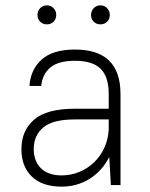

<svg xmlns="http://www.w3.org/2000/svg" viewBox="-20 -691 560 717"><path d="M210 6Q138 6 99 -31.5Q60 -69 60 -134Q60 -203 107 -244Q154 -285 260 -285H386V-340Q386 -404 356 -434Q326 -464 260 -464Q197 -464 167.5 -438.5Q138 -413 134 -370H90Q94 -431 135.5 -468.5Q177 -506 260 -506Q430 -506 430 -340V0H394L388 -105Q362 -53 315 -23.5Q268 6 210 6ZM210 -36Q245 -36 276.5 -49Q308 -62 332 -85.5Q356 -109 370 -140Q384 -171 386 -207V-245H260Q177 -245 141.5 -215Q106 -185 106 -134Q106 -89 133 -62.5Q160 -36 210 -36ZM155 -600Q140 -600 130 -610Q120 -620 120 -635Q120 -650 130 -660.5Q140 -671 155 -671Q170 -671 180 -660.5Q190 -650 190 -635Q190 -620 180 -610Q170 -600 155 -600ZM355 -600Q340 -600 330 -610Q320 -620 320 -635Q320 -650 330 -660.5Q340 -671 355 -671Q370 -671 380 -660.5Q390 -650 390 -635Q390 -620 380 -610Q370 -600 355 -600Z"/></svg>

Font: PT Root UI Web Light
Style: Regular
Weight: 300
Designer: Vitaly Kuzmin
Foundry: ParaType Ltd.
Version: Version 1.000W